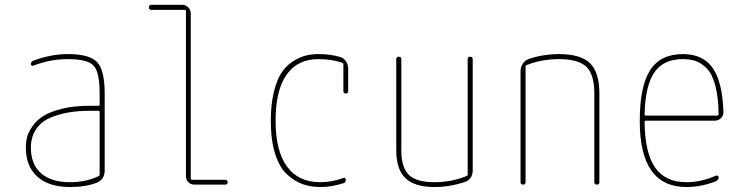

<svg xmlns="http://www.w3.org/2000/svg" viewBox="-20 -750 3040 780"><path d="M384.8 -41V-294.9Q384.8 -299.8 379.9 -299.8H344.7Q298.8 -299.8 260.3 -293.5Q221.7 -287.1 185.1 -272Q148.4 -256.8 127 -225.6Q105.5 -194.3 105.5 -150.4Q105.5 -82 147 -45.9Q188.5 -9.8 264.6 -9.8Q329.1 -9.8 379.9 -34.2Q384.8 -36.1 384.8 -41ZM379.9 -320.3Q384.8 -320.3 384.8 -325.2V-370.1Q384.8 -457 360.4 -483.4Q335.9 -509.8 254.9 -509.8Q183.6 -509.8 116.2 -483.4Q112.3 -481.4 108.9 -483.4Q105.5 -485.4 105.5 -489.3Q105.5 -500 116.2 -503.9Q188.5 -530.3 254.9 -530.3Q343.8 -530.3 374.5 -497.6Q405.3 -464.8 405.3 -370.1V-58.6Q405.3 -20.5 373 -7.8Q329.1 9.8 264.6 9.8Q178.7 9.8 131.8 -32.2Q85 -74.2 85 -150.4Q85 -172.9 89.8 -192.4Q94.7 -211.9 111.3 -236.3Q127.9 -260.7 155.3 -278.3Q182.6 -295.9 231.4 -308.1Q280.3 -320.3 344.7 -320.3Z M594.7 -710Q585 -710 585 -720.2Q585 -730.5 594.7 -730.5H719.7Q734.4 -730.5 744.6 -720.2Q754.9 -710 754.9 -695.3V-25.4Q754.9 -20.5 759.8 -19.5H894.5Q904.3 -19.5 904.8 -9.8Q905.3 0 894.5 0H769.5Q754.9 0 745.1 -9.8Q735.4 -19.5 735.4 -35.2V-705.1Q735.4 -710 730.5 -710Z M1281.2 9.8Q1243.2 9.8 1210.4 -1.5Q1177.7 -12.7 1147 -40.5Q1116.2 -68.4 1098.1 -124Q1080.1 -179.7 1080.1 -259.8Q1080.1 -324.2 1091.8 -373.5Q1103.5 -422.9 1122.1 -452.1Q1140.6 -481.4 1167.5 -499Q1194.3 -516.6 1219.2 -523.4Q1244.1 -530.3 1273.4 -530.3Q1322.3 -530.3 1361.3 -518.6Q1376 -514.6 1385.3 -501Q1394.5 -487.3 1394.5 -470.7V-379.9Q1394.5 -370.1 1384.8 -370.1Q1375 -370.1 1375 -379.9V-488.3Q1375 -493.2 1370.1 -495.1Q1328.1 -509.8 1273.4 -509.8Q1188.5 -509.8 1144 -446.3Q1099.6 -382.8 1099.6 -259.8Q1099.6 -136.7 1146 -73.2Q1192.4 -9.8 1281.2 -9.8Q1328.1 -9.8 1376 -27.3Q1379.9 -28.3 1382.3 -26.4Q1384.8 -24.4 1384.8 -19.5Q1384.8 -8.8 1376 -5.9Q1326.2 9.8 1281.2 9.8Z M1745.1 9.8Q1665 9.8 1627.4 -25.9Q1589.8 -61.5 1589.8 -139.6V-509.8Q1589.8 -519.5 1600.1 -519.5Q1610.4 -519.5 1610.4 -509.8V-139.6Q1610.4 -69.3 1641.1 -39.6Q1671.9 -9.8 1745.1 -9.8Q1815.4 -9.8 1876 -35.2Q1879.9 -36.1 1879.9 -42V-509.8Q1879.9 -519.5 1890.1 -519.5Q1900.4 -519.5 1900.4 -509.8V-58.6Q1900.4 -20.5 1866.2 -9.8Q1805.7 9.8 1745.1 9.8Z M2094.7 -9.8V-460.9Q2094.7 -476.6 2103.5 -490.7Q2112.3 -504.9 2127 -509.8Q2180.7 -529.3 2250 -530.3Q2338.9 -530.3 2377 -493.2Q2415 -456.1 2415 -370.1V-9.8Q2415 0 2404.8 0Q2394.5 0 2394.5 -9.8V-370.1Q2394.5 -447.3 2362.3 -478.5Q2330.1 -509.8 2250 -509.8Q2179.7 -509.8 2119.1 -485.4Q2115.2 -484.4 2115.2 -477.5V-9.8Q2115.2 0 2105 0Q2094.7 0 2094.7 -9.8Z M2753.9 -509.8Q2675.8 -509.8 2638.7 -456.5Q2601.6 -403.3 2598.6 -286.1Q2598.6 -280.3 2604.5 -280.3H2893.6Q2898.4 -280.3 2899.4 -285.2Q2898.4 -356.4 2885.7 -403.3Q2873 -450.2 2851.1 -472.2Q2829.1 -494.1 2806.6 -502Q2784.2 -509.8 2753.9 -509.8ZM2768.6 9.8Q2578.1 9.8 2579.1 -259.8Q2579.1 -399.4 2621.1 -464.8Q2663.1 -530.3 2753.9 -530.3Q2835.9 -530.3 2875.5 -473.6Q2915 -417 2918.9 -294.9Q2919.9 -281.2 2909.2 -270.5Q2898.4 -259.8 2883.8 -259.8H2604.5Q2599.6 -259.8 2598.6 -255.9Q2599.6 -129.9 2641.1 -69.8Q2682.6 -9.8 2768.6 -9.8Q2828.1 -9.8 2887.7 -36.1Q2891.6 -38.1 2895.5 -36.1Q2899.4 -34.2 2899.4 -30.3Q2899.4 -19.5 2888.7 -13.7Q2829.1 9.8 2768.6 9.8Z"/></svg>

Font: Rounded-X Mgen+ 1mn thin
Style: Regular
Weight: 100
Designer: [Source Han Sans]
Ryoko NISHIZUKA  (kana & ideographs); Paul D. Hunt (Latin, Greek & Cyrillic); Wenlong ZHANG  (bopomofo
Version: Version 1.059.20150602